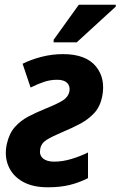

<svg xmlns="http://www.w3.org/2000/svg" viewBox="-20 -786 512 816"><path d="M183 10Q118 10 75.5 -14.5Q33 -39 15.5 -81Q-2 -123 9 -174Q19 -219 43.5 -246.5Q68 -274 102 -291.5Q136 -309 173 -324Q225 -345 247.5 -359.5Q270 -374 275 -397Q279 -420 265.5 -433.5Q252 -447 223 -447Q193 -447 165.5 -437.5Q138 -428 110 -414L76 -515Q112 -533 156.5 -544.5Q201 -556 248 -556Q344 -556 387 -504.5Q430 -453 414 -374Q405 -332 380.5 -305.5Q356 -279 321.5 -260.5Q287 -242 246 -225Q201 -206 178 -191.5Q155 -177 151 -153Q146 -128 162 -113.5Q178 -99 210 -99Q246 -99 284 -110.5Q322 -122 354 -138V-29Q317 -10 276.5 0Q236 10 183 10ZM208 -617 315 -766H472V-758L306 -606H208Z"/></svg>

Font: Noto Sans SemiCondensed
Style: Bold Italic
Weight: 700
Width: 4
Italic angle: -12°
Designer: Monotype Design Team
Foundry: Monotype Imaging Inc.
Version: Version 2.013; ttfautohint (v1.8.4.7-5d5b)